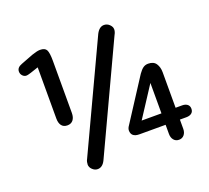

<svg xmlns="http://www.w3.org/2000/svg" viewBox="-108 -739 962 884"><g transform="rotate(-20 372.5 -297.5)"><path d="M129 -526V-275Q129 -253 138.5 -240.5Q148 -228 167 -228Q185 -228 195 -240.5Q205 -253 205 -275V-531Q205 -570 197.5 -584Q190 -598 166 -598Q157 -598 146 -595Q135 -592 126 -589L66 -566Q41 -557 41 -537Q41 -525 49 -516.5Q57 -508 67 -508Q72 -508 77.5 -509.5Q83 -511 90 -513ZM199 -53Q195 -46 193.5 -39Q192 -32 192 -26Q192 -13 203.5 -2Q215 9 229 9Q253 9 267 -20L512 -544Q516 -551 518 -557.5Q520 -564 520 -570Q520 -583 508.5 -594Q497 -605 482 -605Q459 -605 444 -576ZM662 -76H694Q710 -76 719.5 -83.5Q729 -91 729 -105Q729 -119 719.5 -126.5Q710 -134 694 -134H662V-308Q662 -333 650.5 -350.5Q639 -368 612 -368Q598 -368 587.5 -360.5Q577 -353 565 -336L433 -132Q428 -125 426 -119.5Q424 -114 424 -109Q424 -76 464 -76H592V-31Q592 -13 601.5 -1.5Q611 10 627 10Q643 10 652.5 -1.5Q662 -13 662 -31ZM592 -132H495L592 -281Z"/></g></svg>

Font: Beiruti SemiBold
Style: Regular
Weight: 600
Designer: Arlette Boutros
Foundry: Boutros
Version: Version 1.41